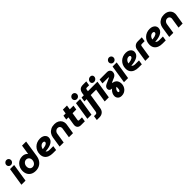

<svg xmlns="http://www.w3.org/2000/svg" viewBox="540 -2842 5148 5148"><g transform="rotate(-45 3114.5 -268.0)"><path d="M17.3 0 98 -512.7H254L173.3 0ZM192.3 -571Q155 -571 129.8 -596.7Q104.7 -622.3 104.7 -657.3Q104.7 -684 118.2 -705.8Q131.7 -727.7 154 -740.8Q176.3 -754 202.3 -754Q239.3 -754 264.3 -728.7Q289.3 -703.3 289.3 -666.7Q289.3 -641 276.2 -619.2Q263 -597.3 241.2 -584.2Q219.3 -571 192.3 -571Z M557 11.3Q475.3 11.3 417.5 -20.3Q359.7 -52 329.2 -109.3Q298.7 -166.7 298.7 -241.7Q298.7 -300 318.7 -351.5Q338.7 -403 374.8 -441.8Q411 -480.7 460.3 -502.8Q509.7 -525 568 -525Q610.3 -525 641.7 -514.5Q673 -504 694.3 -488.5Q715.7 -473 726 -457H728.7L771 -730H926.3L853.7 -259.3Q840.3 -170.7 798.3 -110.3Q756.3 -50 694.2 -19.3Q632 11.3 557 11.3ZM567.3 -121.7Q604.3 -121.7 633.2 -142Q662 -162.3 678.7 -195.5Q695.3 -228.7 695.3 -268.3Q695.3 -307.7 679.5 -334.5Q663.7 -361.3 638.7 -375.2Q613.7 -389 585 -389Q549 -389 520.5 -369.3Q492 -349.7 475.3 -317Q458.7 -284.3 458.7 -245Q458.7 -209 471.7 -181Q484.7 -153 509.2 -137.3Q533.7 -121.7 567.3 -121.7Z M1209.7 0Q1132 0 1071.7 -24.7Q1011.3 -49.3 976.8 -100Q942.3 -150.7 942.3 -227Q942.3 -292.3 965.2 -346.8Q988 -401.3 1028.8 -441.3Q1069.7 -481.3 1124.7 -503.2Q1179.7 -525 1244.3 -525Q1303.3 -525 1345.5 -505.3Q1387.7 -485.7 1410.8 -452.5Q1434 -419.3 1434 -378.7Q1434 -329.3 1410 -292.7Q1386 -256 1344.5 -231.3Q1303 -206.7 1248.7 -192.8Q1194.3 -179 1133.3 -175Q1125.3 -174.3 1119.3 -174.3Q1113.3 -174.3 1107.3 -174.7Q1119 -152.7 1146 -140.2Q1173 -127.7 1217.3 -127.7H1353.7L1333.7 0ZM1098.7 -269.7Q1101 -269.7 1103.7 -269.7Q1106.3 -269.7 1110 -270.3Q1160.7 -275.7 1193.7 -285.7Q1226.7 -295.7 1245.3 -308Q1264 -320.3 1271.5 -333.2Q1279 -346 1279 -357.3Q1279 -373.3 1266.2 -385.2Q1253.3 -397 1226 -397Q1190.7 -397 1162.8 -377.7Q1135 -358.3 1118.3 -329.8Q1101.7 -301.3 1099.3 -273.3Q1099 -272 1098.8 -271.3Q1098.7 -270.7 1098.7 -269.7Z M1465.3 0 1511.7 -300.7Q1522.3 -366.3 1557.8 -416.8Q1593.3 -467.3 1652.3 -496.2Q1711.3 -525 1790.7 -525Q1860.7 -525 1912.7 -498.5Q1964.7 -472 1993 -425.7Q2021.3 -379.3 2021.3 -320.7Q2021.3 -311 2020.3 -299.3Q2019.3 -287.7 2017.3 -276.7L1973.3 0H1818.7L1863 -283Q1864 -288.7 1864.5 -294.5Q1865 -300.3 1865 -304.7Q1865 -343 1840.8 -366.8Q1816.7 -390.7 1776.3 -390.7Q1748.3 -390.7 1724.7 -377Q1701 -363.3 1685.3 -340.3Q1669.7 -317.3 1664.7 -288.3L1620 0Z M2277.7 0Q2215.3 0 2181.3 -32.3Q2147.3 -64.7 2147.3 -121.3Q2147.3 -137.7 2150.3 -154.7L2228 -638H2383.3L2310.3 -178Q2307.3 -161 2307.3 -154Q2307.3 -143.3 2314 -136.5Q2320.7 -129.7 2332 -129.7H2443.3L2422.7 0ZM2104 -386 2123.7 -512.7H2504L2484.3 -386Z M2518.3 0 2599 -512.7H2755L2674.3 0ZM2693.3 -571Q2656 -571 2630.8 -596.7Q2605.7 -622.3 2605.7 -657.3Q2605.7 -684 2619.2 -705.8Q2632.7 -727.7 2655 -740.8Q2677.3 -754 2703.3 -754Q2740.3 -754 2765.3 -728.7Q2790.3 -703.3 2790.3 -666.7Q2790.3 -641 2777.2 -619.2Q2764 -597.3 2742.2 -584.2Q2720.3 -571 2693.3 -571Z M2674.3 203 2694 75.7H2756.7Q2774.3 75.7 2785.7 68.7Q2797 61.7 2803.5 48.8Q2810 36 2812.3 18.7L2876.3 -386H2791L2811.3 -512.7H2896.7L2907.7 -583Q2918.7 -651.7 2958.3 -690.8Q2998 -730 3078.7 -730H3207L3186.7 -602.7H3095Q3083 -602.7 3073 -594.5Q3063 -586.3 3061 -573.7L3051.7 -512.7H3413L3331.7 0H3175.7L3236.7 -386H3031.3L2965 37.7Q2953 116.3 2902.5 159.7Q2852 203 2771.3 203ZM3343.7 -569.7Q3308.3 -569.7 3286.3 -590.8Q3264.3 -612 3264.3 -644.3Q3264.3 -673 3279.2 -696.3Q3294 -719.7 3318.8 -733.2Q3343.7 -746.7 3371.7 -746.7Q3407.3 -746.7 3428.7 -725.8Q3450 -705 3450 -673.3Q3450 -645 3435.7 -621.3Q3421.3 -597.7 3397.2 -583.7Q3373 -569.7 3343.7 -569.7Z M3606.7 217.7Q3538 217.7 3499.2 178.3Q3460.3 139 3460.3 80.7Q3460.3 40.3 3478.5 -2.7Q3496.7 -45.7 3536.5 -84.7Q3576.3 -123.7 3641.3 -152L3684.7 -61Q3659.7 -47.3 3641.5 -28Q3623.3 -8.7 3613.8 13.5Q3604.3 35.7 3604.3 58.3Q3604.3 72.3 3611 81.2Q3617.7 90 3632 90Q3649.7 90 3659.7 74.7Q3669.7 59.3 3674.2 35.2Q3678.7 11 3679 -14.7Q3679 -37 3676 -57.3Q3673 -77.7 3668.3 -90Q3662 -98.7 3644.2 -102Q3626.3 -105.3 3613.7 -106H3546Q3512 -106 3486.8 -128Q3461.7 -150 3461.7 -187.7Q3461.7 -223.7 3482 -250.7Q3502.3 -277.7 3544 -296.3L3700 -366.7Q3705 -368.7 3707 -371.7Q3709 -374.7 3709 -377.3Q3709 -384.7 3699 -384.7H3475.3L3495 -512.7H3773Q3827.7 -512.7 3859.2 -482.7Q3890.7 -452.7 3890.7 -407.3Q3890.7 -364.3 3868.2 -329.8Q3845.7 -295.3 3803 -276.3L3674.3 -221Q3671.3 -220 3669.8 -217.8Q3668.3 -215.7 3668.3 -213.7Q3668.3 -208.7 3677.3 -206.3L3686.3 -204Q3742.7 -192.7 3775.2 -164.3Q3807.7 -136 3821.2 -97.5Q3834.7 -59 3834.7 -15Q3834.7 26.7 3820 68.2Q3805.3 109.7 3776.3 143.2Q3747.3 176.7 3705 197.2Q3662.7 217.7 3606.7 217.7Z M3906.3 0 3987 -512.7H4143L4062.3 0ZM4081.3 -571Q4044 -571 4018.8 -596.7Q3993.7 -622.3 3993.7 -657.3Q3993.7 -684 4007.2 -705.8Q4020.7 -727.7 4043 -740.8Q4065.3 -754 4091.3 -754Q4128.3 -754 4153.3 -728.7Q4178.3 -703.3 4178.3 -666.7Q4178.3 -641 4165.2 -619.2Q4152 -597.3 4130.2 -584.2Q4108.3 -571 4081.3 -571Z M4459.7 0Q4382 0 4321.7 -24.7Q4261.3 -49.3 4226.8 -100Q4192.3 -150.7 4192.3 -227Q4192.3 -292.3 4215.2 -346.8Q4238 -401.3 4278.8 -441.3Q4319.7 -481.3 4374.7 -503.2Q4429.7 -525 4494.3 -525Q4553.3 -525 4595.5 -505.3Q4637.7 -485.7 4660.8 -452.5Q4684 -419.3 4684 -378.7Q4684 -329.3 4660 -292.7Q4636 -256 4594.5 -231.3Q4553 -206.7 4498.7 -192.8Q4444.3 -179 4383.3 -175Q4375.3 -174.3 4369.3 -174.3Q4363.3 -174.3 4357.3 -174.7Q4369 -152.7 4396 -140.2Q4423 -127.7 4467.3 -127.7H4603.7L4583.7 0ZM4348.7 -269.7Q4351 -269.7 4353.7 -269.7Q4356.3 -269.7 4360 -270.3Q4410.7 -275.7 4443.7 -285.7Q4476.7 -295.7 4495.3 -308Q4514 -320.3 4521.5 -333.2Q4529 -346 4529 -357.3Q4529 -373.3 4516.2 -385.2Q4503.3 -397 4476 -397Q4440.7 -397 4412.8 -377.7Q4385 -358.3 4368.3 -329.8Q4351.7 -301.3 4349.3 -273.3Q4349 -272 4348.8 -271.3Q4348.7 -270.7 4348.7 -269.7Z M4714.7 0 4771.7 -366Q4782.7 -434.7 4828 -473.7Q4873.3 -512.7 4942.7 -512.7H5095.3L5075.7 -386.3H4965Q4950.7 -386.3 4939.2 -376.8Q4927.7 -367.3 4925.7 -352.3L4870 0Z M5366.7 0Q5289 0 5228.7 -24.7Q5168.3 -49.3 5133.8 -100Q5099.3 -150.7 5099.3 -227Q5099.3 -292.3 5122.2 -346.8Q5145 -401.3 5185.8 -441.3Q5226.7 -481.3 5281.7 -503.2Q5336.7 -525 5401.3 -525Q5460.3 -525 5502.5 -505.3Q5544.7 -485.7 5567.8 -452.5Q5591 -419.3 5591 -378.7Q5591 -329.3 5567 -292.7Q5543 -256 5501.5 -231.3Q5460 -206.7 5405.7 -192.8Q5351.3 -179 5290.3 -175Q5282.3 -174.3 5276.3 -174.3Q5270.3 -174.3 5264.3 -174.7Q5276 -152.7 5303 -140.2Q5330 -127.7 5374.3 -127.7H5510.7L5490.7 0ZM5255.7 -269.7Q5258 -269.7 5260.7 -269.7Q5263.3 -269.7 5267 -270.3Q5317.7 -275.7 5350.7 -285.7Q5383.7 -295.7 5402.3 -308Q5421 -320.3 5428.5 -333.2Q5436 -346 5436 -357.3Q5436 -373.3 5423.2 -385.2Q5410.3 -397 5383 -397Q5347.7 -397 5319.8 -377.7Q5292 -358.3 5275.3 -329.8Q5258.7 -301.3 5256.3 -273.3Q5256 -272 5255.8 -271.3Q5255.7 -270.7 5255.7 -269.7Z M5622.3 0 5668.7 -300.7Q5679.3 -366.3 5714.8 -416.8Q5750.3 -467.3 5809.3 -496.2Q5868.3 -525 5947.7 -525Q6017.7 -525 6069.7 -498.5Q6121.7 -472 6150 -425.7Q6178.3 -379.3 6178.3 -320.7Q6178.3 -311 6177.3 -299.3Q6176.3 -287.7 6174.3 -276.7L6130.3 0H5975.7L6020 -283Q6021 -288.7 6021.5 -294.5Q6022 -300.3 6022 -304.7Q6022 -343 5997.8 -366.8Q5973.7 -390.7 5933.3 -390.7Q5905.3 -390.7 5881.7 -377Q5858 -363.3 5842.3 -340.3Q5826.7 -317.3 5821.7 -288.3L5777 0Z"/></g></svg>

Font: MuseoModerno Thin
Style: Italic
Weight: 100
Italic angle: -9°
Designer: Pablo Cosgaya, Héctor Gatti, Marcela Romero, and the Authors of The MuseoModerno Project.
Foundry: Omnibus-Type Team
Version: Version 1.003